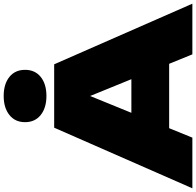

<svg xmlns="http://www.w3.org/2000/svg" viewBox="-34 -1033 1064 1042"><g transform="rotate(-90 498.0 -512.0)"><path d="M238 -126V-331H749V-126ZM670 -750 999 0H724L465 -636H531L272 0H-3L326 -750ZM498 -792Q434 -792 395 -823Q356 -854 356 -908Q356 -962 395 -993Q434 -1024 498 -1024Q563 -1024 601.5 -993Q640 -962 640 -908Q640 -854 601.5 -823Q563 -792 498 -792Z"/></g></svg>

Font: Unbounded Black
Style: Regular
Weight: 900
Designer: Luke Prowse, Jean-Baptiste Morizot, Fátima Lázaro, Florian Runge
Foundry: NaN
Version: Version 1.701;gftools[0.9.28.dev5+ged2979d]